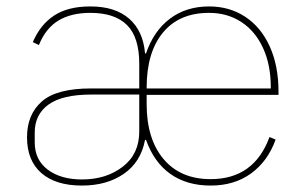

<svg xmlns="http://www.w3.org/2000/svg" viewBox="-20 -564 949 597"><path d="M64 -137Q64 -208 110 -248.5Q156 -289 263 -289H413V-366Q413 -448 375 -486Q337 -524 261 -524Q201 -524 161.5 -500Q122 -476 101 -424L82 -433Q105 -487 148 -515.5Q191 -544 261 -544Q338 -544 381.5 -506Q425 -468 431 -398H434Q458 -468 508.5 -506Q559 -544 630 -544Q694 -544 743 -511.5Q792 -479 819 -419Q846 -359 846 -279V-269H436V-240Q436 -132 488.5 -69.5Q541 -7 635 -7Q770 -7 818 -138L837 -130Q813 -63 761 -25Q709 13 635 13Q561 13 510 -23Q459 -59 434 -129H431Q418 -60 365 -23.5Q312 13 235 13Q153 13 108.5 -26Q64 -65 64 -137ZM436 -289H822V-293Q822 -362 798 -414.5Q774 -467 730.5 -495.5Q687 -524 630 -524Q537 -524 486.5 -462.5Q436 -401 436 -292ZM413 -155V-270H264Q174 -270 131 -239Q88 -208 88 -152V-121Q88 -67 128.5 -36.5Q169 -6 235 -6Q310 -6 361.5 -45.5Q413 -85 413 -155Z"/></svg>

Font: IBM Plex Sans JP Thin
Style: Regular
Weight: 100
Designer: Mike Abbink; Paul van der Laan; Pieter van Rosmalen; Wujin Sim; Yejin Wi; Jinhee Kim; Boomi Park; Yona Kim; Kichan Ma
Foundry: Sandoll Inc.
Version: Version 1.001